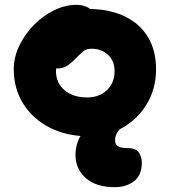

<svg xmlns="http://www.w3.org/2000/svg" viewBox="-20 -553 704 796"><path d="M347 12Q257 12 187 -23.5Q117 -59 77 -122Q37 -185 37 -266Q37 -315 59.5 -362.5Q82 -410 119.5 -448.5Q157 -487 203.5 -510Q250 -533 297 -533Q317 -533 334.5 -526.5Q352 -520 363 -506.5Q374 -493 374 -470Q374 -430 357 -399Q340 -368 289 -352Q270 -346 252.5 -332Q235 -318 223.5 -298.5Q212 -279 212 -259Q212 -210 247 -179.5Q282 -149 342 -149Q391 -149 423 -179Q455 -209 455 -258Q455 -300 428 -325.5Q401 -351 359 -351Q338 -351 324 -339Q310 -327 290 -307Q276 -293 264.5 -284.5Q253 -276 241 -272.5Q229 -269 213 -269Q194 -269 178.5 -284.5Q163 -300 163 -345Q163 -376 179 -406.5Q195 -437 221 -461.5Q247 -486 279 -501Q311 -516 343 -516Q433 -516 496.5 -485.5Q560 -455 593.5 -399Q627 -343 627 -266Q627 -187 590 -124Q553 -61 490 -24.5Q427 12 347 12ZM455 223Q379 223 336 185.5Q293 148 293 89Q293 43 317.5 4.5Q342 -34 384 -57.5Q426 -81 479 -81Q493 -81 503.5 -76Q514 -71 514 -58Q514 -52 510.5 -47Q507 -42 496 -34Q476 -19 466.5 -4Q457 11 457 29Q457 44 468 52.5Q479 61 509 61Q544 61 556 79.5Q568 98 568 121Q568 174 535.5 198.5Q503 223 455 223Z"/></svg>

Font: Shantell Sans ExtraBold
Style: Regular
Weight: 800
Designer: Stephen Nixon, Anya Danilova, Shantell Martin
Foundry: Arrow Type
Version: Version 1.011;[c5ecc13dd]